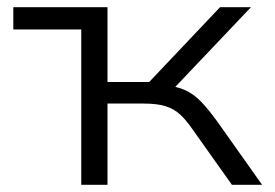

<svg xmlns="http://www.w3.org/2000/svg" viewBox="-20 -514 766 534"><path d="M206 0V-432H17V-494H279V-286H395L592 -494H678L452 -256L436 -277Q471 -274 494.5 -263.5Q518 -253 538.5 -232Q559 -211 585 -175L709 0H625L515 -155Q497 -181 480.5 -196Q464 -211 441 -218.5Q418 -226 378 -226H279V0Z"/></svg>

Font: Nunito Sans 7pt SemiExpanded Light
Style: Regular
Weight: 300
Width: 6
Designer: Vernon Adams
Foundry: Vernon Adams
Version: Version 3.101;gftools[0.9.27]